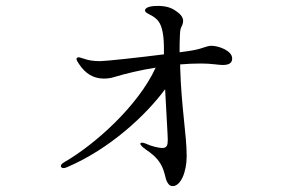

<svg xmlns="http://www.w3.org/2000/svg" viewBox="-20 -576 1040 650"><path d="M696 -421C679 -421 668 -412 635 -406C626 -404 610 -402 588 -399C588 -421 588 -440 589 -454C590 -475 590 -477 597 -491C599 -496 600 -501 600 -505C600 -516 593 -527 578 -537C560 -551 540 -556 513 -556C494 -556 479 -553 473 -546C471 -543 470 -541 472 -537C474 -534 478 -531 486 -527C499 -521 508 -514 515 -506C531 -486 535 -450 535 -409V-392C448 -381 337 -369 319 -369C296 -369 278 -372 265 -377C254 -380 250 -382 246 -382C241 -382 239 -379 239 -376C239 -373 242 -367 247 -360C268 -328 295 -310 331 -310C342 -310 354 -311 366 -315C406 -327 456 -339 507 -347C448 -218 301 -86 196 -26C188 -21 186 -17 186 -14C186 -11 189 -7 194 -7C198 -7 200 -7 207 -10C352 -72 473 -185 539 -274C543 -194 548 -117 548 -103C548 -84 545 -75 529 -75C517 -75 492 -81 473 -90C468 -92 464 -93 461 -93C457 -93 455 -91 455 -89C455 -87 458 -83 463 -78C476 -67 496 -57 514 -35C542 0 536 29 549 45C553 51 557 54 565 54C591 54 612 8 612 -48C612 -119 594 -211 590 -347V-358C614 -360 638 -361 661 -361C696 -361 719 -356 734 -356C756 -356 766 -363 766 -378C766 -405 719 -421 696 -421Z"/></svg>

Font: Shippori Mincho OTF Medium
Style: Regular
Weight: 500
Designer: FONTDASU
Foundry: FONTDASU / Google Inc. / but / Adobe
Version: Version 3.300;hotconv 1.0.109;makeotfexe 2.5.65596